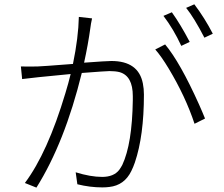

<svg xmlns="http://www.w3.org/2000/svg" viewBox="-20 -855 1040 893"><path d="M969.7 -698.2 930.7 -679.7Q882.8 -772.5 845.7 -818.4L883.8 -835Q932.6 -770.5 969.7 -698.2ZM862.3 -660.2 823.2 -641.6Q787.1 -719.7 740.2 -781.2L779.3 -797.9Q819.3 -742.2 862.3 -660.2ZM346.7 -776.4 408.2 -769.5Q402.3 -743.2 400.4 -725.6Q389.6 -647.5 371.1 -563.5Q476.6 -571.3 498 -571.3Q624 -571.3 644.5 -466.8Q649.4 -442.4 649.4 -415Q649.4 -223.6 607.4 -99.6Q599.6 -77.1 590.8 -59.6Q558.6 6.8 488.3 14.6Q473.6 16.6 456.1 16.6Q398.4 16.6 339.8 2L332 -53.7Q401.4 -32.2 455.1 -32.2Q508.8 -32.2 534.2 -64.5Q542 -75.2 548.8 -87.9Q594.7 -185.5 597.7 -388.7Q597.7 -398.4 597.7 -408.2Q597.7 -502 536.1 -519.5Q516.6 -524.4 489.3 -524.4Q474.6 -524.4 360.4 -515.6Q281.2 -192.4 149.4 17.6L95.7 -3.9Q201.2 -144.5 284.2 -421.9Q298.8 -469.7 308.6 -510.7Q273.4 -506.8 210 -501Q172.9 -497.1 160.2 -496.1Q126 -492.2 83 -487.3L77.1 -545.9Q117.2 -544.9 155.3 -545.9Q168 -545.9 319.3 -557.6Q344.7 -680.7 346.7 -776.4ZM702.1 -625 748 -648.4Q817.4 -565.4 905.3 -370.1Q921.9 -333 933.6 -303.7L884.8 -279.3Q842.8 -406.2 764.6 -536.1Q730.5 -592.8 702.1 -625Z"/></svg>

Font: Taipei Sans TC Beta Light
Style: Regular
Weight: 300
Designer: JT Foundry
Foundry: JT Foundry
Version: Version 1.000